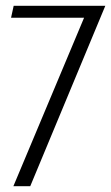

<svg xmlns="http://www.w3.org/2000/svg" viewBox="-20 -640 382 660"><path d="M26 0 269 -579H18L27 -620H342L84 0Z"/></svg>

Font: Smooch Sans Thin
Style: Regular
Weight: 400
Version: Version 1.010